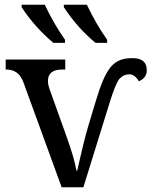

<svg xmlns="http://www.w3.org/2000/svg" viewBox="-20 -786 636 806"><path d="M78.1 -440.9 238.8 0H330.1L439.9 -354C457 -409.2 470.7 -442.9 481.9 -455.6C493.2 -467.8 506.8 -474.1 522.9 -474.1C538.1 -474.1 551.3 -464.4 563 -444.8C585 -454.1 596.2 -469.7 596.2 -491.2C596.2 -524.9 576.2 -542 536.1 -542C456.1 -542 424.8 -503.4 381.8 -360.8L352.1 -262.2C340.8 -225.6 324.7 -161.1 304.2 -69.8H300.8C294.9 -105.5 280.3 -155.3 256.8 -220.2L189 -409.2C183.6 -424.3 181.2 -436.5 181.2 -445.8C181.2 -478 201.2 -494.1 241.2 -494.1H253.9V-536.1H3.9V-494.1H6.8C41.5 -494.1 64.9 -476.6 78.1 -440.9ZM70.8 -755.9C107.4 -699.7 151.9 -649.9 204.1 -606H252.9V-619.1C222.2 -662.6 193.8 -711.4 168 -766.1H70.8ZM248 -755.9C284.7 -699.7 328.6 -649.4 380.9 -606H429.7V-619.1C398.9 -662.6 370.6 -711.4 344.7 -766.1H248Z"/></svg>

Font: The Erased English
Style: Regular
Weight: 400
Designer: Monotype Design team + ligartures altered by 180 Amsterdam
Foundry: Monotype Imaging Inc.
Version: Version 1.030;Glyphs 3.1.2 (3151)